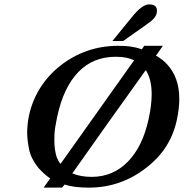

<svg xmlns="http://www.w3.org/2000/svg" viewBox="-20 -846 838 876"><path d="M542 -659H493L581 -767Q628 -826 660 -826Q696 -826 696 -798Q696 -792 695 -786Q689 -760 649 -735H650ZM723 -637 691 -591 698 -589Q710 -581 721 -572.5Q732 -564 742 -553Q798 -493 798 -395Q798 -351 787 -300Q773 -233 738 -178Q703 -123 644 -78Q529 10 386 10Q354 10 327 7Q300 4 275 -4L263 10H179L209 -32Q195 -41 181.5 -53.5Q168 -66 156 -79Q120 -124 112 -167.5Q104 -211 104 -240Q104 -277 112 -318Q127 -387 163.5 -445Q200 -503 256 -547Q372 -637 519 -637Q536 -637 553 -636Q570 -635 585 -632Q605 -629 627 -621L638 -637ZM592 -571Q559 -587 508 -587Q405 -587 337.5 -517.5Q270 -448 241 -314Q229 -257 228.5 -232.5Q228 -208 228 -206Q228 -161 239 -128Q242 -121 246.5 -112.5Q251 -104 256 -98ZM645 -526Q559 -406 477 -291Q395 -176 310 -55Q348 -39 398 -39Q496 -39 564 -109Q632 -179 659 -307Q672 -368 672 -416Q672 -478 650 -518Z"/></svg>

Font: New Athena Unicode
Style: Bold Italic
Weight: 700
Designer: J. Rusten 1997; rev. by R. Hancock 2001, 2002, rev. by D. Mastronarde 2002-2021
Foundry: Society for Classical Studies (formerly American Philological Association)
Version: Version 5.008